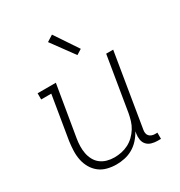

<svg xmlns="http://www.w3.org/2000/svg" viewBox="-180 -888 959 1021"><g transform="rotate(-30 300.0 -377.0)"><path d="M240 8Q212 8 184.5 1Q157 -6 136 -22.5Q115 -39 101.5 -62.5Q88 -86 82.5 -113Q77 -140 78 -168.5Q79 -197 83 -226L127 -492H65V-530H177L125 -219Q121 -196 120.5 -173Q120 -150 124 -128.5Q128 -107 138.5 -87.5Q149 -68 166 -55Q183 -42 204.5 -36Q226 -30 249 -30Q271 -30 293 -34.5Q315 -39 335.5 -49.5Q356 -60 373 -76.5Q390 -93 402 -112.5Q414 -132 420.5 -153.5Q427 -175 431 -197L486 -530H529L455 -81Q453 -71 454.5 -61Q456 -51 462 -44Q468 -37 477.5 -33.5Q487 -30 497 -30H512V8H491Q473 8 455.5 3Q438 -2 426.5 -14.5Q415 -27 412 -45Q409 -63 412 -81L414 -95Q401 -71 382.5 -50.5Q364 -30 340.5 -16.5Q317 -3 291 2.5Q265 8 240 8ZM350 -600 249 -738 287 -762 382 -620Z"/></g></svg>

Font: Iosevka Slab XLtEx
Style: Italic
Weight: 200
Width: 7
Italic angle: -9°
Monospace: yes
Designer: Belleve Invis
Foundry: Belleve Invis
Version: Version 11.1.0; ttfautohint (v1.8.3)